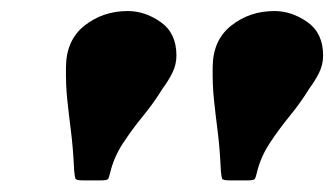

<svg xmlns="http://www.w3.org/2000/svg" viewBox="-20 -792 590 339"><path d="M267 -635.5Q252 -611 232.8 -587.5Q213.5 -564 197.2 -539.2Q181 -514.5 174.5 -487Q172.5 -478.5 170.8 -476Q169 -473.5 158 -473.5H126.5Q114.5 -473.5 113.2 -476.5Q112 -479.5 111 -490Q109 -532 105.2 -561Q101.5 -590 98.8 -615.8Q96 -641.5 96.5 -674Q97 -721.5 129.5 -747Q162 -772.5 205.5 -772.5Q236 -772.5 263.8 -753Q291.5 -733.5 291.5 -694Q291.5 -678 284.5 -663.8Q277.5 -649.5 267 -635.5ZM526 -635.5Q511 -611 491.8 -587.5Q472.5 -564 456.2 -539.2Q440 -514.5 433.5 -487Q431.5 -478.5 429.8 -476Q428 -473.5 417 -473.5H385.5Q373.5 -473.5 372.2 -476.5Q371 -479.5 370 -490Q368 -532 364.2 -561Q360.5 -590 357.8 -615.8Q355 -641.5 355.5 -674Q356 -721.5 388.5 -747Q421 -772.5 464.5 -772.5Q495 -772.5 522.8 -753Q550.5 -733.5 550.5 -694Q550.5 -678 543.5 -663.8Q536.5 -649.5 526 -635.5Z"/></svg>

Font: Besley* Condensed Heavy
Style: Italic
Weight: 800
Width: 3
Italic angle: -13°
Designer: Owen Earl
Foundry: indestructible type*
Version: Version 3.000; ttfautohint (v1.8.3)